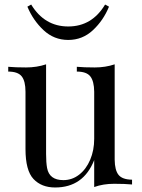

<svg xmlns="http://www.w3.org/2000/svg" viewBox="-20 -808 621 842"><path d="M393.1 -106Q345.7 14.2 221.7 14.2Q162.1 14.2 127 -22.9Q91.8 -60.1 91.8 -154.8V-405.8Q91.8 -452.1 75.2 -473.1Q58.6 -494.1 16.1 -494.1V-515.1Q47.4 -512.2 94.2 -512.2Q141.1 -512.2 182.1 -525.9V-132.8Q182.1 -94.7 186.5 -71.3Q196.3 -18.1 257.8 -18.1Q296.4 -18.1 327.1 -42Q357.9 -65.9 375.5 -107.4Q393.1 -148.9 393.1 -199.2V-405.8Q392.6 -452.1 376 -473.1Q359.4 -494.1 316.9 -494.1V-515.1Q348.6 -512.2 395.5 -512.2Q442.4 -512.2 482.9 -525.9V-107.9Q483.4 -61.5 500 -41Q516.6 -20.5 559.1 -20V1Q528.3 -2 480.5 -2Q432.6 -2 393.1 12.2ZM440.9 -788.1 458 -778.8Q433.6 -718.8 387.7 -675.8Q341.8 -632.8 279.3 -632.8Q216.8 -632.8 170.9 -675.8Q125 -718.8 100.1 -778.8L116.7 -788.1Q175.3 -691.9 279.3 -691.9Q383.3 -691.9 440.9 -788.1Z"/></svg>

Font: PlayfairDisplay-Regular
Style: Regular
Weight: 400
Designer: Claus Eggers Sørensen
Foundry: Claus Eggers Sørensen
Version: Version 1.002;PS 001.002;hotconv 1.0.70;makeotf.lib2.5.58329